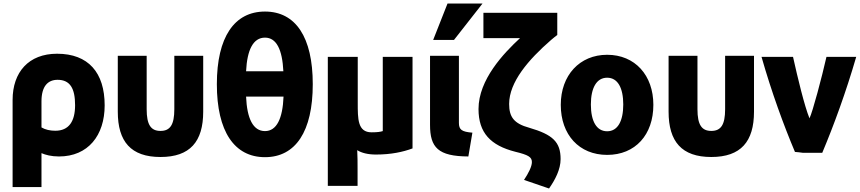

<svg xmlns="http://www.w3.org/2000/svg" viewBox="-20 -863 4912 1097"><path d="M317 31C273 31 240 22 217 12V206H52V-292C52 -451 144 -556 306 -556C485 -556 578 -448 578 -261C578 -89 483 31 317 31ZM217 -284V-135C239 -122 266 -116 296 -116C374 -116 409 -170 409 -262C409 -357 381 -407 309 -407C254 -407 217 -371 217 -284Z M897 34C728 34 653 -54 653 -225V-544H818V-239C818 -150 842 -115 897 -115C952 -115 976 -150 976 -239V-544H1141V-225C1141 -54 1066 34 897 34Z M1494 -797C1669 -797 1767 -651 1767 -382C1767 -112 1669 35 1494 35C1319 35 1219 -112 1219 -382C1219 -651 1319 -797 1494 -797ZM1494 -114C1561 -114 1595 -186 1600 -311H1386C1391 -186 1426 -114 1494 -114ZM1494 -648C1427 -648 1392 -579 1386 -456H1599C1593 -579 1560 -648 1494 -648Z M2128 20C2083 20 2046 11 2021 -5C2023 30 2023 66 2023 104V199H1853V-538H2024V-277C2024 -184 2023 -107 2103 -107C2138 -107 2154 -110 2167 -114V-538H2337V-15C2283 5 2215 20 2128 20Z M2679 -105 2656 31C2483 30 2437 -20 2437 -150V-544H2602V-161C2602 -122 2618 -110 2679 -105ZM2574 -635H2455L2537 -843H2737Z M3183 46C3183 105 3152 164 3117 214L2974 165C2999 127 3019 89 3019 63C3019 34 2998 22 2924 4C2783 -32 2714 -104 2714 -240C2714 -408 2858 -559 2951 -645H2742V-790H3164V-663C3157 -658 3143 -647 3129 -635C2999 -522 2889 -394 2889 -269C2889 -195 2916 -157 3004 -133C3138 -94 3183 -52 3183 46Z M3713 -264C3713 -93 3610 22 3449 22C3289 22 3184 -93 3184 -264C3184 -433 3292 -550 3449 -550C3608 -550 3713 -433 3713 -264ZM3541 -266C3541 -360 3510 -419 3449 -419C3388 -419 3356 -360 3356 -266C3356 -171 3388 -113 3449 -113C3510 -113 3541 -172 3541 -266Z M4044 34C3875 34 3800 -54 3800 -225V-544H3965V-239C3965 -150 3989 -115 4044 -115C4099 -115 4123 -150 4123 -239V-544H4288V-225C4288 -54 4213 34 4044 34Z M4605 -187C4623 -223 4676 -423 4702 -538H4872C4813 -335 4744 -147 4678 10H4567C4555 8 4534 6 4522 5C4457 -149 4389 -335 4331 -538H4511C4537 -421 4576 -258 4605 -187Z"/></svg>

Font: Repo ExtraBold
Style: Bold
Weight: 700
Designer: Stefan Peev
Foundry: Context Ltd
Version: Version 1.502